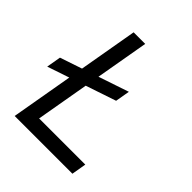

<svg xmlns="http://www.w3.org/2000/svg" viewBox="-196 -819 938 938"><g transform="rotate(45 273.0 -350.0)"><path d="M183 -700H263L154 -76H473L460 0H61ZM16 -358 372 -478 359 -403 3 -283Z"/></g></svg>

Font: Fixel Italic Variable Display Thin
Style: Italic
Weight: 100
Italic angle: -10°
Designer: AlfaBravo + MacPaw
Foundry: Kyrylo Tkachov, Marchela Mozhyna, Serhii Makarenko, Maria Weinstein, Zakhar Kryvoshyya
Version: Version 1.210;Glyphs 3.2 (3217)